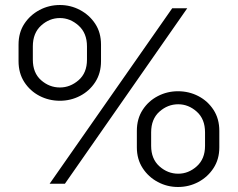

<svg xmlns="http://www.w3.org/2000/svg" viewBox="-20 -733 949 766"><path d="M219 -331Q175 -331 137.5 -350.5Q100 -370 77 -405.5Q54 -441 54 -489V-555Q54 -603 77 -638Q100 -673 137.5 -693Q175 -713 219 -713Q262 -713 299.5 -693Q337 -673 360 -638Q383 -603 383 -555V-489Q383 -441 360 -405.5Q337 -370 299.5 -350.5Q262 -331 219 -331ZM178 0 667 -700H727L239 0ZM219 -384Q260 -384 293.5 -413Q327 -442 327 -495V-548Q327 -601 293.5 -631Q260 -661 219 -661Q177 -661 144 -631Q111 -601 111 -548V-495Q111 -442 144 -413Q177 -384 219 -384ZM690 13Q647 13 609.5 -7Q572 -27 549 -62.5Q526 -98 526 -145V-211Q526 -259 549 -294.5Q572 -330 609.5 -349.5Q647 -369 690 -369Q734 -369 771.5 -349.5Q809 -330 832 -294.5Q855 -259 855 -211V-145Q855 -98 832 -62.5Q809 -27 771.5 -7Q734 13 690 13ZM691 -40Q732 -40 765 -69.5Q798 -99 798 -151V-205Q798 -258 765 -287.5Q732 -317 691 -317Q649 -317 616 -287.5Q583 -258 583 -205V-151Q583 -99 616 -69.5Q649 -40 691 -40Z"/></svg>

Font: MuseoModerno Light
Style: Regular
Weight: 300
Designer: Pablo Cosgaya, Héctor Gatti, Marcela Romero, and the Authors of The MuseoModerno Project.
Foundry: Omnibus-Type Team
Version: Version 1.001